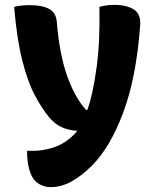

<svg xmlns="http://www.w3.org/2000/svg" viewBox="-20 -568 640 788"><path d="M100 -547Q153 -547 181.5 -531.5Q210 -516 213 -479Q224 -345 255.5 -256.5Q287 -168 333 -117H339Q362 -185 376.5 -291Q391 -397 388 -540Q408 -545 422 -546.5Q436 -548 449 -548Q499 -548 529.5 -529Q560 -510 555 -460Q539 -248 485.5 -105.5Q432 37 358 111Q316 153 274 176.5Q232 200 189 200Q150 200 124 174Q109 159 100 127Q91 95 91 55V51H116Q159 51 203 36Q247 21 284 -16Q291 -23 297 -31Q258 -34 232 -46.5Q206 -59 183 -85Q152 -122 122.5 -178Q93 -234 71 -321.5Q49 -409 38 -540Q70 -547 100 -547Z"/></svg>

Font: Recursive Sn Csl St XBd
Style: Regular
Weight: 800
Version: Version 1.085;hotconv 1.1.0;makeotfexe 2.6.0; ttfautohint (v